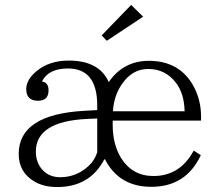

<svg xmlns="http://www.w3.org/2000/svg" viewBox="-20 -755 893 782"><path d="M376 -306.6V-325.7Q376 -476.1 256.8 -476.1Q176.8 -476.1 150.9 -422.9Q177.7 -419.9 177.7 -386.7Q177.7 -344.7 134.8 -344.7Q86.9 -344.7 86.9 -392.1Q86.9 -430.7 128.9 -465.3Q180.7 -508.3 259.8 -508.3Q383.8 -508.3 422.9 -420.9Q483.4 -507.3 585.9 -507.3Q713.4 -507.3 770 -400.9Q798.8 -345.7 798.8 -280.8V-263.7H439V-246.6Q439 -168.5 472.2 -112.8Q518.6 -38.1 605 -38.1Q713.4 -38.1 769 -141.6L797.9 -123Q737.8 5.9 596.2 5.9Q464.8 5.9 407.7 -106H404.8Q346.2 6.8 212.9 6.8Q159.2 6.8 121.1 -15.1Q56.2 -52.7 56.2 -127.9Q56.2 -289.1 323.7 -303.7ZM376 -272.5 333 -270.5Q126 -260.3 126 -137.2Q126 -98.6 147 -70.3Q175.3 -33.2 225.1 -33.2Q290.5 -33.2 339.8 -78.1Q365.2 -100.6 376 -134.8ZM731.9 -301.8Q730.5 -374 695.8 -418.9Q652.8 -474.1 584 -474.1Q518.6 -474.1 477.1 -413.1Q444.3 -367.2 439.9 -301.8ZM514.2 -734.9 563 -687 415 -588.9 394 -610.8Z"/></svg>

Font: I.Ming
Style: Regular
Weight: 400
Designer: Ichiten Fonts Project
Version: Version 5.10 Mar 24, 2018